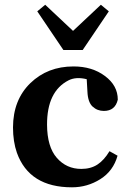

<svg xmlns="http://www.w3.org/2000/svg" viewBox="-20 -780 550 815"><path d="M285.6 15.1Q104.5 15.1 51.8 -131.3Q35.2 -178.7 35.2 -239.3Q35.6 -356 108.9 -427.2Q182.1 -498 292 -498Q371.1 -498 425.3 -457.5Q480 -417 480 -356.9Q468.8 -309.1 420.9 -309.1Q393.1 -309.1 373 -327.6Q353 -346.2 351.1 -391.1L348.1 -443.8Q302.7 -455.1 271 -439Q179.2 -392.1 179.7 -250.5Q180.2 -156.7 221.2 -109.9Q262.2 -63 325.2 -63Q365.2 -63 393.6 -81.5Q421.9 -100.1 444.8 -138.2L479 -119.1Q460.9 -54.2 405.8 -19.5Q350.6 15.1 285.6 15.1ZM441.9 -731.9 331.1 -567.9H249L138.2 -731.9L171.9 -759.8L290 -648.9L408.2 -759.8Z"/></svg>

Font: SourceSerifPro-Bold
Style: Bold
Weight: 700
Designer: Frank Grießhammer
Foundry: Adobe Systems Incorporated
Version: Version 1.014;PS Version 1.0;hotconv 1.0.73;makeotf.lib2.5.5